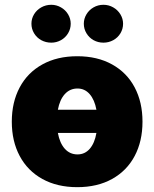

<svg xmlns="http://www.w3.org/2000/svg" viewBox="-20 -772 645 802"><path d="M29.3 -263.7Q29.3 -345.2 62.3 -407Q95.2 -468.8 157 -502.9Q218.8 -537.1 302.7 -537.1Q386.7 -537.1 448.2 -502.9Q509.8 -468.8 542.5 -407Q575.2 -345.2 575.2 -263.7Q575.2 -182.1 542.5 -120.4Q509.8 -58.6 448.2 -24.4Q386.7 9.8 302.7 9.8Q218.8 9.8 157 -24.4Q95.2 -58.6 62.3 -120.4Q29.3 -182.1 29.3 -263.7ZM382.8 -216.8H221.7Q229.5 -174.3 250.7 -150.6Q272 -127 303.7 -127Q334.5 -127 355 -150.6Q375.5 -174.3 382.8 -216.8ZM382.8 -313.5Q375 -355.5 354.5 -378.9Q334 -402.3 303.7 -402.3Q272 -402.3 250.7 -378.9Q229.5 -355.5 221.7 -313.5ZM111.3 -672.9Q111.3 -694.3 122.3 -712.4Q133.3 -730.5 152.3 -741.2Q171.4 -752 194.3 -752Q215.8 -752 234.6 -741.2Q253.4 -730.5 264.4 -712.2Q275.4 -693.8 275.4 -672.9Q275.4 -651.4 264.4 -633.1Q253.4 -614.7 234.6 -604.2Q215.8 -593.8 194.3 -593.8Q171.4 -593.8 152.3 -604.2Q133.3 -614.7 122.3 -633.1Q111.3 -651.4 111.3 -672.9ZM330.1 -672.9Q330.1 -693.8 341.1 -712.2Q352.1 -730.5 370.8 -741.2Q389.6 -752 412.1 -752Q434.1 -752 452.9 -741.2Q471.7 -730.5 482.9 -712.2Q494.1 -693.8 494.1 -672.9Q494.1 -651.4 483.2 -633.1Q472.2 -614.7 453.1 -604.2Q434.1 -593.8 412.1 -593.8Q389.6 -593.8 370.8 -604.2Q352.1 -614.7 341.1 -633.1Q330.1 -651.4 330.1 -672.9Z"/></svg>

Font: Pretendard GOV Black
Style: Regular
Weight: 900
Designer: Base glyphs from Inter by Rasmus Andersson; Hangeul glyphs from Noto Sans CJK(Source Han Sans) by Jang Soo-young and Kan
Foundry: Kil Hyung-jin
Version: Version 1.309